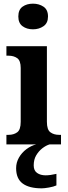

<svg xmlns="http://www.w3.org/2000/svg" viewBox="-20 -788 370 1048"><path d="M160 -628Q126 -628 103 -645Q80 -662 80 -698Q80 -735 103 -751.5Q126 -768 160 -768Q193 -768 217.5 -751.5Q242 -735 242 -698Q242 -662 217.5 -645Q193 -628 160 -628ZM15 0V-52H27Q55 -52 74 -66Q93 -80 93 -123V-417Q93 -457 74 -470.5Q55 -484 27 -484H15V-536H236V-123Q236 -80 255 -66Q274 -52 302 -52H313V0ZM208 240Q139 240 103.5 213.5Q68 187 68 130Q68 99 83.5 72Q99 45 124.5 26Q150 7 178 0H251Q231 6 211 21.5Q191 37 177.5 60Q164 83 164 115Q164 143 182.5 156Q201 169 229 169Q241 169 256 167Q271 165 288 161V224Q273 231 247.5 235.5Q222 240 208 240Z"/></svg>

Font: Noto Serif Lao SemiCondensed
Style: Bold
Weight: 700
Width: 4
Designer: Monotype Design Team
Foundry: Monotype Imaging Inc.
Version: Version 2.003; ttfautohint (v1.8.4.7-5d5b)